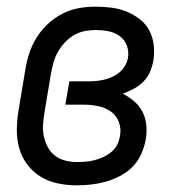

<svg xmlns="http://www.w3.org/2000/svg" viewBox="-20 -548 540 576"><path d="M210 8Q181 8 152.5 2Q124 -4 101 -18.5Q78 -33 61.5 -55Q45 -77 37.5 -104Q30 -131 30.5 -160.5Q31 -190 36 -219L56 -339Q60 -364 68 -388.5Q76 -413 90 -435.5Q104 -458 124 -476.5Q144 -495 167.5 -507Q191 -519 216 -523.5Q241 -528 266 -528Q290 -528 314 -525Q338 -522 359 -513.5Q380 -505 398.5 -491Q417 -477 427.5 -457.5Q438 -438 441 -414Q444 -390 440 -366Q437 -349 430 -332.5Q423 -316 410 -303Q397 -290 381 -281.5Q365 -273 348 -267Q366 -258 382 -244.5Q398 -231 407.5 -212.5Q417 -194 419 -172Q421 -150 417 -128Q413 -107 403.5 -85.5Q394 -64 377.5 -47.5Q361 -31 340 -20Q319 -9 297.5 -3Q276 3 254 5.5Q232 8 210 8ZM210 -62Q224 -62 237 -63Q250 -64 263.5 -67.5Q277 -71 290 -77Q303 -83 314.5 -92.5Q326 -102 332 -114.5Q338 -127 340 -141Q344 -162 336.5 -182Q329 -202 312.5 -213.5Q296 -225 275 -229.5Q254 -234 232 -234H176L188 -304H244Q256 -304 268 -305Q280 -306 292.5 -309Q305 -312 317 -317.5Q329 -323 339 -331.5Q349 -340 355.5 -351.5Q362 -363 364 -375Q367 -395 360 -412.5Q353 -430 338 -440.5Q323 -451 304.5 -454.5Q286 -458 267 -458Q250 -458 233 -454.5Q216 -451 201 -442Q186 -433 174 -420Q162 -407 153.5 -392Q145 -377 140.5 -360.5Q136 -344 133 -328L113 -208Q110 -190 109 -172Q108 -154 112 -137Q116 -120 124 -105.5Q132 -91 145 -81Q158 -71 175 -66.5Q192 -62 210 -62Z"/></svg>

Font: Iosevka Custom
Style: Italic
Weight: 400
Italic angle: -9°
Monospace: yes
Designer: Belleve Invis
Foundry: Belleve Invis
Version: Version 30.3.3; ttfautohint (v1.8.3)